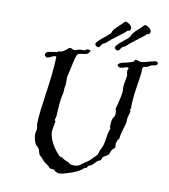

<svg xmlns="http://www.w3.org/2000/svg" viewBox="-82 -787 768 872"><g transform="rotate(10 302.0 -351.0)"><path d="M604 -555C604 -561 597 -562 592 -562C583 -562 580 -559 578 -559C560 -556 544 -548 529 -548C518 -548 511 -553 504 -553C495 -553 498 -546 495 -544C489 -541 480 -538 476 -537C458 -530 430 -532 425 -515C429 -508 435 -506 440 -506C451 -506 463 -513 470 -513C473 -513 477 -512 477 -509C477 -506 473 -503 473 -494C473 -488 476 -483 476 -476C476 -462 468 -439 468 -421C468 -414 469 -406 469 -401V-398C465 -368 456 -339 451 -318C451 -311 455 -316 455 -298C455 -280 447 -280 443 -267C441 -259 440 -242 440 -236C440 -229 443 -230 443 -224C443 -224 440 -219 440 -216C434 -200 432 -176 429 -161C424 -138 422 -136 414 -121C411 -114 409 -103 407 -99C404 -95 395 -87 389 -81C377 -68 370 -62 359 -56C337 -42 336 -32 308 -32C303 -32 298 -33 293 -34C289 -35 287 -39 283 -41C269 -48 256 -51 250 -59H249C248 -59 246 -59 244 -59C237 -59 213 -90 210 -96C198 -112 186 -138 184 -165C184 -181 190 -196 192 -216C192 -216 188 -217 188 -220C188 -225 191 -230 192 -238C194 -274 196 -317 203 -340C206 -352 206 -369 206 -373C209 -382 209 -392 209 -400C209 -407 209 -413 209 -418C209 -422 209 -425 210 -427C221 -469 228 -522 239 -533C242 -535 250 -536 254 -537C275 -540 287 -538 293 -559C291 -561 284 -562 279 -562C271 -562 273 -555 263 -555C258 -555 253 -555 248 -555C236 -555 227 -548 222 -548C212 -548 207 -555 201 -555C196 -555 190 -548 184 -544C166 -529 163 -533 148 -529C147 -529 147 -526 145 -526C123 -521 92 -524 92 -505C92 -503 93 -502 93 -500C94 -500 102 -493 101 -493C112 -493 130 -506 139 -506C141 -506 143 -505 145 -504C142 -392 113 -267 112 -190C112 -182 115 -173 115 -165C115 -159 111 -150 111 -143C111 -133 113 -116 119 -103C123 -92 133 -87 137 -81C143 -72 143 -59 148 -52C151 -48 159 -42 163 -37C174 -24 178 -21 192 -12C197 -9 199 -3 203 -1C209 3 217 0 225 3C226 3 229 9 232 10C237 13 243 15 250 15C263 15 277 10 287 7C313 0 346 -14 359 -30H360C361 -30 364 -30 365 -30C369 -30 371 -38 374 -41C377 -44 385 -45 389 -48C397 -55 403 -63 411 -70C415 -74 421 -73 425 -77C429 -81 428 -87 432 -92C440 -99 451 -102 458 -110C460 -114 461 -122 465 -128C472 -141 480 -139 480 -149C480 -154 479 -160 479 -165C479 -171 483 -167 483 -173C483 -175 483 -176 483 -177C483 -181 490 -183 491 -187C492 -194 493 -205 495 -212C499 -228 505 -245 509 -260C511 -271 510 -281 512 -292C514 -301 519 -312 520 -321C519 -321 516 -323 516 -325C516 -329 520 -330 520 -333C520 -340 519 -342 519 -345C519 -347 520 -350 520 -354V-362C522 -405 534 -463 538 -500V-509C538 -532 544 -527 553 -529C564 -532 576 -540 575 -540C584 -544 604 -540 604 -555ZM453 -679C456 -683 457 -687 457 -690C457 -705 435 -716 426 -717V-715C426 -714 421 -713 420 -711C403 -691 376 -675 371 -653C359 -638 309 -607 309 -591C309 -587 318 -580 324 -580C333 -581 334 -591 341 -598C345 -601 351 -603 356 -606C363 -612 371 -620 376 -624C404 -646 434 -666 443 -677C445 -679 451 -677 453 -679ZM542 -679C546 -683 547 -687 547 -690C547 -705 525 -716 516 -717V-715C516 -714 511 -713 510 -711C493 -691 466 -675 460 -653C449 -638 399 -607 399 -591C399 -587 408 -580 413 -580C423 -581 424 -591 431 -598C435 -601 441 -603 446 -606C453 -612 461 -620 466 -624C494 -646 523 -666 533 -677C535 -679 540 -677 542 -679Z"/></g></svg>

Font: Jim Nightshade
Style: Regular
Weight: 400
Designer: Astigmatic (AOETI)
Foundry: Astigmatic (AOETI)
Version: Version 1.000